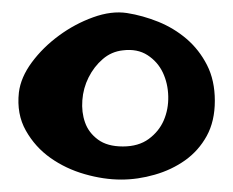

<svg xmlns="http://www.w3.org/2000/svg" viewBox="-20 -615 379 312"><path d="M10.7 -464.8Q13.7 -489.3 31.7 -513.7Q49.8 -538.1 75.7 -557.1Q101.6 -576.2 131.3 -586.9Q161.1 -597.7 186.5 -593.8Q211.9 -589.8 237.3 -579.6Q262.7 -569.3 283.2 -551.8Q303.7 -534.2 316.4 -509.3Q329.1 -484.4 329.1 -451.2Q329.1 -418 315.9 -394Q302.7 -370.1 280.8 -354.5Q258.8 -338.9 231.4 -331.1Q204.1 -323.2 176.8 -323.2Q148.4 -323.2 117.7 -332Q86.9 -340.8 62 -358.4Q37.1 -376 22 -402.8Q6.8 -429.7 10.7 -464.8ZM179.7 -377Q205.1 -377 221.7 -389.2Q238.3 -401.4 246.1 -419.4Q253.9 -437.5 253.4 -458.5Q252.9 -479.5 244.6 -497.1Q236.3 -514.6 219.7 -525.4Q203.1 -536.1 179.7 -533.2Q161.1 -531.2 147 -519Q132.8 -506.8 124 -489.3Q115.2 -471.7 113.8 -452.1Q112.3 -432.6 118.2 -416Q124 -399.4 139.2 -388.2Q154.3 -377 179.7 -377Z"/></svg>

Font: Irish Grover
Style: Regular
Weight: 400
Designer: Squid
Foundry: Font Diner, Inc DBA Sideshow
Version: Version 1.000